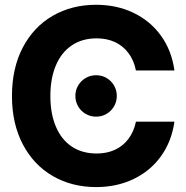

<svg xmlns="http://www.w3.org/2000/svg" viewBox="-20 -759 767 791"><path d="M29.3 -363.3Q29.3 -477.9 73.8 -563.1Q118.3 -648.2 197 -693.8Q275.8 -739.3 376 -739.3Q461.3 -739.3 530.7 -705.8Q600 -672.3 643.8 -611.1Q687.5 -549.9 698.6 -468.8H539.9Q531.7 -510.2 509.6 -539.9Q487.5 -569.7 454 -585.4Q420.4 -601 378.3 -601Q318.8 -601 275.8 -572.1Q232.8 -543.2 210.2 -489.6Q187.5 -435.9 187.5 -363.3Q187.5 -290.8 210.2 -237.4Q232.8 -183.9 275.6 -155.2Q318.5 -126.6 378.3 -126.6Q420.2 -126.6 453.6 -141.9Q487 -157.3 509.2 -186.9Q531.4 -216.4 540.1 -257.8H698.6Q687.2 -176.7 643.5 -115.7Q599.7 -54.8 530.5 -21.5Q461.3 11.7 376 11.7Q276 11.7 197.2 -33.9Q118.5 -79.6 73.9 -164.6Q29.3 -249.6 29.3 -363.3ZM290.5 -363.8Q290.5 -387.3 302 -406.8Q313.4 -426.3 332.9 -437.7Q352.5 -449.1 375.9 -449.1Q399.4 -449.1 418.9 -437.7Q438.4 -426.3 449.8 -406.8Q461.2 -387.3 461.2 -363.8Q461.2 -340.4 449.8 -320.8Q438.4 -301.3 418.9 -289.8Q399.4 -278.4 375.9 -278.4Q352.5 -278.4 332.9 -289.8Q313.3 -301.2 301.9 -320.8Q290.5 -340.4 290.5 -363.8Z"/></svg>

Font: Intratopia Thin
Style: Regular
Weight: 100
Designer: Rasmus Andersson
Foundry: rsms
Version: Version 3.000;Glyphs 3.2.3 (3260)